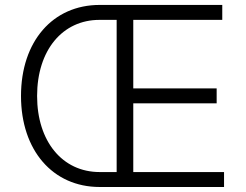

<svg xmlns="http://www.w3.org/2000/svg" viewBox="-20 -747 983 767"><path d="M512.4 -59.7V-334.2H845.5V-393.8H512.4V-667.6H867.9V-727.3H378.2C190.7 -727.3 63.9 -581.7 63.9 -363.6C63.9 -146.7 190.7 0 378.2 0H875V-59.7ZM378.2 -59.7C228.7 -59.7 128.2 -182.9 128.2 -363.6C128.2 -546.5 229.8 -668 378.2 -667.6H446V-59.7Z"/></svg>

Font: TID UI Light
Style: Regular
Weight: 300
Designer: The TID Project Authors
Foundry: Bakken & Bæck
Version: Version 1.001;hotconv 1.0.109;makeotfexe 2.5.65596